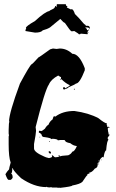

<svg xmlns="http://www.w3.org/2000/svg" viewBox="-20 -916 562 931"><path d="M236.8 -680.7 254.4 -678.7Q268.6 -680.7 270 -680.7Q303.2 -680.7 330.6 -655.3Q364.3 -655.3 391.1 -585V-575.2Q366.2 -510.7 348.1 -510.7Q343.8 -505.9 313 -493.2Q310.1 -487.8 289.6 -481.4L285.6 -487.3V-489.3Q286.1 -493.2 289.6 -493.2H291.5Q295.4 -493.2 295.4 -487.3Q316.9 -497.6 318.8 -502.9Q298.8 -511.2 277.8 -532.2L272 -528.3V-530.3L275.9 -536.1V-542Q273.4 -542 262.2 -549.8Q227.1 -530.8 217.3 -506.8Q198.2 -480.5 152.8 -299.8L154.8 -282.2Q154.8 -270 145 -217.8V-196.3Q145 -178.2 193.8 -157.2Q200.2 -153.3 217.3 -149.4Q232.9 -152.3 232.9 -157.2L231 -161.1L234.9 -163.1Q243.7 -153.3 248.5 -153.3L266.1 -155.3L264.2 -159.2V-163.1H266.1Q270 -162.6 270 -159.2Q268.1 -159.2 268.1 -157.2H270Q275.4 -161.1 311 -163.1Q325.2 -169.4 330.6 -180.7Q340.8 -180.7 352.1 -206.1V-208Q335.9 -209 320.8 -221.7Q295.4 -226.1 295.4 -235.4Q292 -237.3 287.6 -237.3H273.9L260.3 -235.4Q260.3 -241.7 234.9 -243.2Q231 -241.2 229 -241.2Q229 -246.6 197.8 -251Q182.1 -251 182.1 -262.7Q174.8 -272.5 168.5 -272.5V-278.3Q168.9 -282.2 172.4 -282.2Q173.3 -282.2 180.2 -280.3Q185.1 -281.2 197.8 -292Q206.1 -306.6 215.3 -311.5Q220.7 -327.1 234.9 -336.9Q238.8 -352.5 242.7 -352.5Q246.6 -350.6 248.5 -350.6Q284.2 -377.9 340.3 -377.9Q410.6 -368.2 457.5 -342.8Q486.8 -318.8 498.5 -317.4V-315.4Q496.6 -311.5 496.6 -309.6Q500.5 -309.6 500.5 -299.8H502.4Q504.4 -299.8 504.4 -301.8Q508.3 -299.8 510.3 -299.8V-295.9H508.3L504.4 -297.9Q504.4 -295.9 502.4 -292Q504.4 -273.4 506.3 -270.5V-264.6Q510.3 -262.7 512.2 -262.7L502.4 -249V-243.2L506.3 -237.3Q499 -237.3 494.6 -186.5Q488.3 -186.5 482.9 -157.2V-153.3H481L477.1 -155.3Q461.4 -143.6 461.4 -129.9Q461.4 -127.9 455.6 -127.9L457.5 -118.2H451.7Q451.7 -116.2 453.6 -116.2Q453.6 -103 439.9 -98.6Q425.3 -79.1 412.6 -79.1L414.6 -75.2Q413.1 -75.2 402.8 -71.3L404.8 -67.4Q400.9 -67.4 379.4 -34.2Q368.2 -23.4 330.6 -16.6Q330.6 -11.7 270 -4.9L266.1 -6.8Q264.2 -6.8 264.2 -4.9L254.4 -6.8H232.9Q231 -6.8 231 -8.8L227.1 -6.8L223.1 -8.8Q221.2 -8.8 221.2 -6.8Q205.6 -8.3 205.6 -10.7Q203.6 -10.7 203.6 -8.8Q145.5 -8.8 82.5 -51.8Q44.4 -87.9 41.5 -100.6H39.6Q39.6 -77.1 33.7 -73.2Q40.5 -73.2 41.5 -55.7Q39.1 -47.9 31.7 -43.9H22Q15.6 -43.9 6.3 -71.3Q14.2 -85 23.9 -94.7Q23.9 -99.6 31.7 -127.9Q22 -154.3 22 -215.8V-252.9Q22 -257.3 23.9 -260.7Q22 -264.2 22 -268.6V-286.1Q22.5 -325.2 25.9 -325.2Q25.9 -327.1 23.9 -327.1Q23.9 -367.7 76.7 -510.7Q124 -598.6 133.3 -604.5Q136.7 -604.5 166.5 -637.7Q169.4 -637.7 223.1 -676.8Q235.8 -680.7 236.8 -680.7ZM338.4 -485.4H342.3V-481.4H338.4ZM172.4 -252.9H174.3V-249H172.4ZM217.3 -231.4H221.2V-227.5Q217.3 -227.5 217.3 -231.4ZM219.2 -182.6H221.2Q224.1 -182.6 227.1 -176.8V-174.8Q227.1 -170.9 223.1 -170.9Q220.2 -170.9 215.3 -178.7Q215.8 -182.6 219.2 -182.6ZM469.2 -141.6H473.1V-139.6H469.2ZM457.5 -137.7V-133.8H459.5V-137.7ZM451.7 -126V-122.1H453.6V-126ZM404.3 -750 371.1 -752.9Q370.6 -750 366.7 -750H362.3Q362.3 -752.4 340.3 -765.6L329.6 -764.2H327.1Q321.8 -764.2 294.4 -805.2Q289.1 -805.2 272.5 -824.2L222.7 -783.2Q208.5 -774.4 187.5 -769Q178.7 -757.8 149.9 -757.8L103 -765.6Q104.5 -776.9 107.4 -776.9L105.5 -780.3Q105.5 -789.1 148.9 -813.5Q199.2 -859.9 219.2 -862.3Q219.2 -864.7 238.8 -873.5Q247.1 -878.9 247.1 -886.2H251.5V-882.8H253.9Q255.9 -891.6 255.9 -895.5H299.3Q299.3 -886.2 306.2 -886.2V-882.8L303.7 -879.9L323.7 -870.1L328.1 -871.6Q335.9 -870.6 343.3 -848.1Q362.3 -830.1 382.8 -805.2Q386.2 -799.8 395.5 -794.4V-791H406.7Q415.5 -788.6 415.5 -780.3V-776.9H413.1Q413.1 -783.2 395.5 -783.2L393.6 -780.3Q400.9 -780.3 402.3 -769Q407.7 -772 408.7 -772H413.1Q404.3 -765.1 404.3 -764.2L408.7 -759.3V-757.8H406.7L402.3 -759.3V-757.8L406.7 -751.5Q404.3 -751.5 404.3 -750Z"/></svg>

Font: Mister Brush
Style: Regular
Weight: 400
Designer: GGBotNet
Foundry: GGBotNet
Version: 1.00